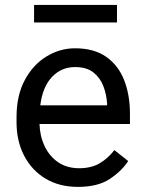

<svg xmlns="http://www.w3.org/2000/svg" viewBox="-20 -729 570 759"><path d="M288.1 9.8Q214.4 9.8 159.9 -22.9Q105.5 -55.7 75.4 -113.5Q45.4 -171.4 45.4 -245.6V-266.1Q45.4 -352.5 78.4 -413.3Q111.3 -474.1 164.3 -506.1Q217.3 -538.1 276.4 -538.1Q352.1 -538.1 400.1 -504.2Q448.2 -470.2 470.9 -411.9Q493.7 -353.5 493.7 -279.3V-238.8H136.2Q137.7 -190.4 156.7 -150.6Q175.8 -110.8 210.2 -87.4Q244.6 -64 293 -64Q340.8 -64 374 -83.5Q407.2 -103 432.1 -135.7L486.8 -92.3Q461.4 -53.2 414.1 -21.7Q366.7 9.8 288.1 9.8ZM276.4 -463.9Q222.7 -463.9 185.5 -424.8Q148.4 -385.7 139.2 -312.5H403.3V-319.3Q401.4 -354.5 388.9 -387.7Q376.5 -420.9 349.6 -442.4Q322.8 -463.9 276.4 -463.9ZM442.4 -709.5V-640.1H114.7V-709.5Z"/></svg>

Font: Vazirmatn RD UI
Style: Regular
Weight: 400
Designer: Saber Rastikerdar
Foundry: Saber Rastikerdar
Version: Version 33.003